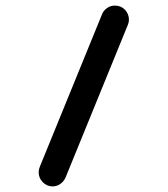

<svg xmlns="http://www.w3.org/2000/svg" viewBox="-20 -647 600 685"><path d="M390 -627Q412 -627 426 -612Q440 -597 440 -577Q440 -567 436 -558L214 -14Q208 0 195.5 9Q183 18 168 18Q147 18 132.5 3Q118 -12 118 -32Q118 -42 122 -52L344 -596Q349 -609 361.5 -618Q374 -627 389 -627Q390 -627 390 -627Z"/></svg>

Font: Brass Mono
Style: Bold
Weight: 700
Monospace: yes
Version: Version 1.100; ttfautohint (v1.8.3) -l 8 -r 50 -G 200 -x 14 